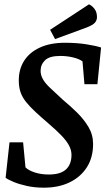

<svg xmlns="http://www.w3.org/2000/svg" viewBox="-20 -858 488 889"><path d="M183 11Q141 11 104.5 3Q68 -5 42 -16Q16 -27 6 -35L24 -199H87L98 -83Q112 -69 141 -59.5Q170 -50 206 -50Q260 -50 285.5 -73.5Q311 -97 311 -141Q311 -163 299.5 -184.5Q288 -206 265 -230Q242 -254 207 -284Q171 -315 144.5 -339.5Q118 -364 100.5 -386Q83 -408 75 -431.5Q67 -455 67 -486Q67 -538 92 -577Q117 -616 165 -638Q213 -660 281 -660Q335 -660 379.5 -653Q424 -646 448 -638L431 -468H371L362 -574Q345 -586 317 -592.5Q289 -599 259 -599Q209 -599 188.5 -579Q168 -559 168 -530Q168 -511 178 -492.5Q188 -474 211 -452Q234 -430 270 -397Q305 -368 337 -336.5Q369 -305 390 -269.5Q411 -234 411 -191Q411 -129 382.5 -84Q354 -39 303 -14Q252 11 183 11ZM235 -677 212 -720 392 -838Q406 -832 417.5 -817Q429 -802 429 -779Q429 -764 419.5 -753Q410 -742 382 -731Z"/></svg>

Font: Faustina Light SemiBold
Style: Italic
Weight: 600
Italic angle: -8°
Version: Version 1.200